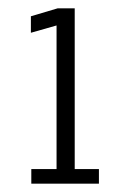

<svg xmlns="http://www.w3.org/2000/svg" viewBox="-20 -720 310 460"><path d="M55 -280V-315H115.5V-659L54 -641.5V-681L118 -700H159V-315H217V-280Z"/></svg>

Font: Trispace Condensed ExtraLight
Style: Regular
Weight: 200
Width: 3
Designer: Tyler Finck
Foundry: Etcetera Type Company
Version: Version 1.210; ttfautohint (v1.8.3)